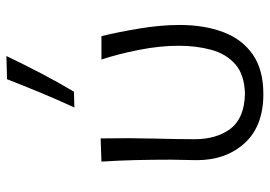

<svg xmlns="http://www.w3.org/2000/svg" viewBox="-142 -690 843 600"><g transform="rotate(-90 280.0 -390.5)"><path d="M285.5 10.5Q185.5 10.5 132.2 -48Q79 -106.5 79 -197.5Q79 -222 79.8 -240.8Q80.5 -259.5 80.5 -277Q80.5 -338.5 79.2 -389.8Q78 -441 74.5 -495.5L147 -498Q148.5 -408 146.5 -332.5Q144.5 -257 144.5 -204.5Q144.5 -135.5 177.2 -92.2Q210 -49 286 -47Q346 -48.5 378.5 -77Q411 -105.5 423.8 -152Q436.5 -198.5 436.5 -254Q436.5 -313.5 423.5 -378.8Q410.5 -444 393.5 -495.5H466.5Q479.5 -443 490.5 -376.2Q501.5 -309.5 501.5 -251Q501.5 -174 479.2 -115Q457 -56 409.5 -22.8Q362 10.5 285.5 10.5ZM243.5 -580Q268 -633 289.8 -685.5Q311.5 -738 332 -790.5L404.5 -792.5Q378.5 -738.5 351 -685.5Q323.5 -632.5 293 -581.5Z"/></g></svg>

Font: Commissioner Flair Light
Style: Regular
Weight: 300
Designer: Kostas Bartsokas
Foundry: Kostas Bartsokas
Version: Version 1.000; ttfautohint (v1.8.3)